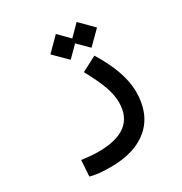

<svg xmlns="http://www.w3.org/2000/svg" viewBox="-170 -621 925 976"><g transform="rotate(-30 293.0 -133.0)"><path d="M201.2 230Q162.1 230 135 227.3Q107.9 224.6 80.6 217.3L86.9 123.5Q114.7 127 136 129.2Q157.2 131.3 186.5 131.3Q291.5 131.3 345.7 90.1Q399.9 48.8 399.9 -34.7Q399.9 -79.6 381.1 -131.1Q362.3 -182.6 321.8 -256.3L410.2 -302.2Q502.4 -152.3 502.4 -38.1Q502.4 90.8 423.1 160.4Q343.8 230 201.2 230ZM417.5 -344.2 356.4 -405.3 295.4 -344.2 219.7 -419.4 295.4 -495.6 356.4 -434.1 417.5 -495.6 493.2 -419.4Z"/></g></svg>

Font: CaskaydiaCove NFP
Style: Regular
Weight: 400
Designer: Aaron Bell
Foundry: Saja Typeworks
Version: Version 2111.001; VTT 6.35;Nerd Fonts 3.1.1